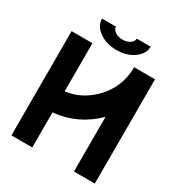

<svg xmlns="http://www.w3.org/2000/svg" viewBox="-204 -1030 1093 1168"><g transform="rotate(30 342.0 -445.5)"><path d="M634.8 -732.4V0H488.3V-383.8Q363.8 -261.7 195.3 -246.1V0H48.8V-732.4H195.3V-393.6Q305.7 -408.2 388.2 -490.7Q488.3 -590.8 488.3 -732.4ZM415 -891.1H512.7Q512.7 -840.3 462.6 -804.7Q412.6 -769 341.8 -769Q271 -769 220.9 -804.7Q170.9 -840.3 170.9 -891.1H268.6Q268.6 -871.1 290.3 -856.7Q312 -842.3 341.8 -842.3Q372.1 -842.3 393.6 -856.7Q415 -871.1 415 -891.1Z"/></g></svg>

Font: Audex
Style: Regular
Weight: 400
Designer: GGBotNet
Foundry: GGBotNet
Version: 1.00